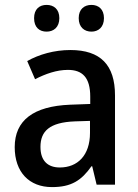

<svg xmlns="http://www.w3.org/2000/svg" viewBox="-20 -753 561 783"><path d="M119 -679C119 -641 141 -624 170 -624C199 -624 222 -642 222 -679C222 -716 199 -733 170 -733C141 -733 119 -716 119 -679ZM301 -679C301 -642 324 -624 353 -624C381 -624 404 -642 404 -679C404 -716 381 -733 353 -733C324 -733 301 -716 301 -679ZM267 -549C201 -549 139 -531 91 -504L123 -430C166 -452 211 -468 257 -468C316 -468 348 -437 348 -359V-329L266 -326C116 -320 40 -262 40 -153C40 -51 99 10 192 10C271 10 312 -17 353 -75H356L374 0H449V-364C449 -488 390 -549 267 -549ZM285 -258 347 -260V-211C347 -119 296 -70 224 -70C176 -70 145 -96 145 -154C145 -218 182 -254 285 -258Z"/></svg>

Font: Noto Sans SemiCondensed Medium
Style: Regular
Weight: 500
Width: 4
Designer: Monotype Design Team
Foundry: Monotype Imaging Inc.
Version: Version 2.013